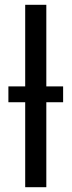

<svg xmlns="http://www.w3.org/2000/svg" viewBox="-20 -780 298 800"><path d="M85 0V-354H15V-420H85V-760H173V-420H243V-354H173V0Z"/></svg>

Font: RS Noto Sans
Style: Regular
Weight: 400
Designer: Monotype Design Team
Foundry: Monotype Imaging Inc.
Version: Version 3.10